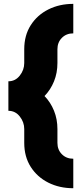

<svg xmlns="http://www.w3.org/2000/svg" viewBox="-20 -831 420 1017"><path d="M284.2 -74.2Q284.2 -37.6 307.9 -13.9Q331.5 9.8 368.2 9.8V166Q294.9 166 236.1 136.5Q177.2 106.9 142.8 53Q108.4 -1 108.4 -74.2V-147.5Q108.4 -184.1 84.7 -214.1Q61 -244.1 24.4 -244.1V-400.4Q61 -400.4 84.7 -430.4Q108.4 -460.4 108.4 -497.1V-570.3Q108.4 -643.6 142.8 -697.5Q177.2 -751.5 236.1 -781Q294.9 -810.5 368.2 -810.5V-654.3Q331.5 -654.3 307.9 -630.6Q284.2 -606.9 284.2 -570.3V-497.1Q284.2 -444.8 266.1 -400.1Q248 -355.5 215.8 -322.3Q248 -289.1 266.1 -244.4Q284.2 -199.7 284.2 -147.5Z"/></svg>

Font: Giphurs Black
Style: Regular
Weight: 900
Version: Version 0.920; ttfautohint (v1.8.4.7-5d5b)